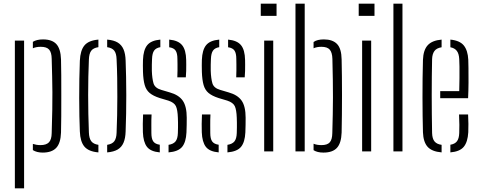

<svg xmlns="http://www.w3.org/2000/svg" viewBox="-20 -820 2602 1040"><path d="M60.5 200V-600H110.5V200ZM158 -40.5Q167 -37.5 177.2 -35.8Q187.5 -34 199 -34Q230.5 -34 245 -49Q259.5 -64 260 -99Q262.5 -173 263.2 -225.8Q264 -278.5 263.8 -321Q263.5 -363.5 262.5 -406Q261.5 -448.5 260 -501.5Q259.5 -536 246.2 -551.2Q233 -566.5 201 -566.5Q175.5 -566.5 158 -558.5V-593.5Q168.5 -600 182 -603.2Q195.5 -606.5 213 -606.5Q262 -606.5 285.2 -581.2Q308.5 -556 310.5 -498Q311.5 -465 311.8 -412.5Q312 -360 312 -301.5Q312 -243 311.8 -189.8Q311.5 -136.5 310.5 -102Q308.5 -44.5 284.5 -19Q260.5 6.5 211.5 6.5Q179 6.5 158 -7Z M412.5 -108.5Q411 -144 410 -190.8Q409 -237.5 409 -289.5Q409 -341.5 409.8 -393.2Q410.5 -445 412.5 -491Q415 -547 437.5 -574Q460 -601 513 -605.5V-564.5Q485.5 -560.5 474 -545Q462.5 -529.5 461.5 -497Q459.5 -453 458.5 -404.5Q457.5 -356 457.5 -305.2Q457.5 -254.5 458.5 -203.2Q459.5 -152 461.5 -102.5Q462.5 -71 474.2 -55.2Q486 -39.5 513 -35.5V5.5Q460 1 437.2 -26Q414.5 -53 412.5 -108.5ZM560.5 5.5V-35.5Q588.5 -40 599.5 -55.5Q610.5 -71 611.5 -100.5Q613.5 -146.5 614.5 -195.5Q615.5 -244.5 615.5 -295.5Q615.5 -346.5 614.8 -397.8Q614 -449 611.5 -499.5Q610.5 -530.5 599 -545.5Q587.5 -560.5 560.5 -564.5V-605.5Q596.5 -602.5 617.8 -589.5Q639 -576.5 649.2 -552.5Q659.5 -528.5 660.5 -491Q662 -450.5 663 -403Q664 -355.5 664 -305.2Q664 -255 663.2 -205Q662.5 -155 660.5 -108.5Q659.5 -71.5 649.2 -47.2Q639 -23 617.5 -10.2Q596 2.5 560.5 5.5Z M754 -103.5Q753.5 -127.5 753.5 -149Q753.5 -170.5 755 -200H801Q799.5 -170 799.8 -144.2Q800 -118.5 800 -99.5Q800 -68.5 810.2 -54Q820.5 -39.5 845.5 -36V5.5Q795.5 1 775.8 -25Q756 -51 754 -103.5ZM893 5.5V-35.5Q919 -39.5 930.8 -54Q942.5 -68.5 943.5 -99.5Q944 -115.5 944.2 -129.5Q944.5 -143.5 944.2 -156.5Q944 -169.5 943.5 -182Q942 -225.5 932.8 -245Q923.5 -264.5 892 -275L845 -289Q809.5 -300.5 790.5 -316.5Q771.5 -332.5 763.8 -359.5Q756 -386.5 754.5 -430.5Q754 -452.5 754 -466.2Q754 -480 754.5 -496Q756.5 -549 777.2 -575Q798 -601 848.5 -605.5V-564.5Q825 -560.5 814.8 -546Q804.5 -531.5 803.5 -500Q803 -487.5 802.5 -469.5Q802 -451.5 802.5 -436Q804 -394.5 811.5 -368.8Q819 -343 854 -333L899.5 -319.5Q948 -306 969.8 -275Q991.5 -244 991.5 -182Q991.5 -159 991.2 -142.8Q991 -126.5 990 -102.5Q987.5 -50 966.5 -24.5Q945.5 1 893 5.5ZM940.5 -401Q941.5 -419.5 941.5 -438Q941.5 -456.5 941.5 -472.5Q941.5 -488.5 941 -501Q941 -531.5 931.2 -546Q921.5 -560.5 896.5 -564V-605.5Q945.5 -601 966.5 -575.2Q987.5 -549.5 988.5 -495Q988.5 -487.5 988.8 -471Q989 -454.5 988.5 -435.8Q988 -417 986.5 -401Z M1073 -103.5Q1072.5 -127.5 1072.5 -149Q1072.5 -170.5 1074 -200H1120Q1118.5 -170 1118.8 -144.2Q1119 -118.5 1119 -99.5Q1119 -68.5 1129.2 -54Q1139.5 -39.5 1164.5 -36V5.5Q1114.5 1 1094.8 -25Q1075 -51 1073 -103.5ZM1212 5.5V-35.5Q1238 -39.5 1249.8 -54Q1261.5 -68.5 1262.5 -99.5Q1263 -115.5 1263.2 -129.5Q1263.5 -143.5 1263.2 -156.5Q1263 -169.5 1262.5 -182Q1261 -225.5 1251.8 -245Q1242.5 -264.5 1211 -275L1164 -289Q1128.5 -300.5 1109.5 -316.5Q1090.5 -332.5 1082.8 -359.5Q1075 -386.5 1073.5 -430.5Q1073 -452.5 1073 -466.2Q1073 -480 1073.5 -496Q1075.5 -549 1096.2 -575Q1117 -601 1167.5 -605.5V-564.5Q1144 -560.5 1133.8 -546Q1123.5 -531.5 1122.5 -500Q1122 -487.5 1121.5 -469.5Q1121 -451.5 1121.5 -436Q1123 -394.5 1130.5 -368.8Q1138 -343 1173 -333L1218.5 -319.5Q1267 -306 1288.8 -275Q1310.5 -244 1310.5 -182Q1310.5 -159 1310.2 -142.8Q1310 -126.5 1309 -102.5Q1306.5 -50 1285.5 -24.5Q1264.5 1 1212 5.5ZM1259.5 -401Q1260.5 -419.5 1260.5 -438Q1260.5 -456.5 1260.5 -472.5Q1260.5 -488.5 1260 -501Q1260 -531.5 1250.2 -546Q1240.5 -560.5 1215.5 -564V-605.5Q1264.5 -601 1285.5 -575.2Q1306.5 -549.5 1307.5 -495Q1307.5 -487.5 1307.8 -471Q1308 -454.5 1307.5 -435.8Q1307 -417 1305.5 -401Z M1392.5 -734V-800H1478V-734ZM1411 0V-600H1460V0Z M1580.5 0V-800H1630.5V0ZM1678.5 -6.5V-41.5Q1688 -37.5 1698.5 -35.8Q1709 -34 1721 -34Q1753 -34 1766.2 -49Q1779.5 -64 1780 -99Q1781.5 -154.5 1782.5 -200.8Q1783.5 -247 1783.5 -292.2Q1783.5 -337.5 1782.8 -387.8Q1782 -438 1780.5 -501Q1779.5 -535.5 1766.2 -551Q1753 -566.5 1721 -566.5Q1696 -566.5 1678.5 -558.5V-592.5Q1689 -600 1702.8 -603.2Q1716.5 -606.5 1734.5 -606.5Q1781.5 -606.5 1805.5 -581.8Q1829.5 -557 1830.5 -498Q1831.5 -457 1832 -407.5Q1832.5 -358 1832.5 -305.2Q1832.5 -252.5 1832 -200.5Q1831.5 -148.5 1830.5 -102Q1828.5 -44.5 1805 -19Q1781.5 6.5 1732 6.5Q1715 6.5 1701.8 3.2Q1688.5 0 1678.5 -6.5Z M1923 -734V-800H2008.5V-734ZM1941.5 0V-600H1990.5V0Z M2111 0V-800H2160V0Z M2271 -103.5Q2270 -145 2269.2 -193Q2268.5 -241 2268.5 -292.5Q2268.5 -344 2269 -395.5Q2269.5 -447 2271 -495.5Q2273 -549 2296.8 -575Q2320.5 -601 2372 -605.5V-564Q2344.5 -559.5 2333 -543.5Q2321.5 -527.5 2320.5 -500Q2319.5 -454 2319 -405Q2318.5 -356 2318.5 -305.2Q2318.5 -254.5 2319 -202.8Q2319.5 -151 2320.5 -99.5Q2321.5 -68.5 2333.8 -53.8Q2346 -39 2372 -35.5V5.5Q2319 1 2296 -25Q2273 -51 2271 -103.5ZM2419.5 5.5V-36Q2444 -40 2455.2 -54.8Q2466.5 -69.5 2467.5 -99.5Q2468.5 -114.5 2468.2 -143.5Q2468 -172.5 2466.5 -200H2515.5Q2517 -178.5 2517.2 -149Q2517.5 -119.5 2516.5 -103.5Q2513.5 -51 2492.2 -25Q2471 1 2419.5 5.5ZM2364.5 -288V-326.5H2467.5Q2468.5 -360.5 2468.8 -396Q2469 -431.5 2468.8 -459.8Q2468.5 -488 2467.5 -500Q2466 -530 2454 -545Q2442 -560 2419.5 -564V-605.5Q2470.5 -600.5 2492.2 -573.8Q2514 -547 2516.5 -496.5Q2517 -485.5 2517.5 -451.2Q2518 -417 2517.8 -372.8Q2517.5 -328.5 2515.5 -288Z"/></svg>

Font: Big Shoulders Stencil Text ExtraLight
Style: Regular
Weight: 250
Version: Version 2.001